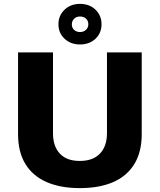

<svg xmlns="http://www.w3.org/2000/svg" viewBox="-20 -957 823 989"><path d="M391 12Q292 12 220.5 -19Q149 -50 111 -112Q73 -174 73 -266V-687H253V-270Q253 -204 288 -166Q323 -128 391 -128Q459 -128 495 -166Q531 -204 531 -270V-687H710V-266Q710 -174 672 -112Q634 -50 563 -19Q492 12 391 12ZM392 -728Q344 -728 312.5 -757.5Q281 -787 281 -832Q281 -877 312.5 -907Q344 -937 392 -937Q441 -937 472 -907Q503 -877 503 -832Q503 -787 472 -757.5Q441 -728 392 -728ZM392 -792Q411 -792 423 -803.5Q435 -815 435 -832Q435 -850 423 -861Q411 -872 392 -872Q374 -872 362 -860.5Q350 -849 350 -831Q350 -814 362 -803Q374 -792 392 -792Z"/></svg>

Font: Archivo SemiBold ExtraBold
Style: Regular
Weight: 800
Version: Version 2.001